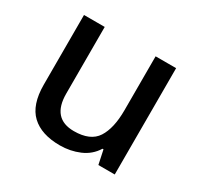

<svg xmlns="http://www.w3.org/2000/svg" viewBox="-123 -686 871 843"><g transform="rotate(30 313.0 -264.5)"><path d="M544 -539V0H461L446 -71H441Q415 -29 369 -9.5Q323 10 271 10Q177 10 127 -37Q77 -84 77 -186V-539H182V-201Q182 -75 293 -75Q376 -75 408 -124.5Q440 -174 440 -266V-539Z"/></g></svg>

Font: Noto Sans Syriac Medium
Style: Regular
Weight: 500
Designer: Patrick Giasson and the Monotype Design Team
Foundry: Monotype Imaging Inc.
Version: Version 3.000; ttfautohint (v1.8.4.7-5d5b)